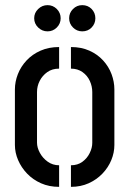

<svg xmlns="http://www.w3.org/2000/svg" viewBox="-20 -726 498 747"><path d="M300 -604Q279 -604 264 -619Q249 -634 249 -655Q249 -676 264 -691Q279 -706 300 -706Q322 -706 336.5 -691Q351 -676 351 -655Q351 -634 336.5 -619Q322 -604 300 -604ZM165 -604Q144 -604 128.5 -619Q113 -634 113 -655Q113 -676 128.5 -691Q144 -706 165 -706Q186 -706 201 -691Q216 -676 216 -655Q216 -634 201 -619Q186 -604 165 -604ZM210 1Q171 1 139.5 -13Q108 -27 85.5 -50.5Q63 -74 50.5 -103Q38 -132 38 -162V-378Q38 -408 49.5 -437.5Q61 -467 83.5 -491Q106 -515 138 -529Q170 -543 210 -543V-459Q183 -459 164 -445.5Q145 -432 134.5 -411.5Q124 -391 124 -368V-171Q124 -152 135 -131.5Q146 -111 165.5 -97Q185 -83 210 -83ZM256 1V-83Q282 -83 300.5 -96.5Q319 -110 329 -130.5Q339 -151 339 -170V-368Q339 -390 329.5 -411Q320 -432 301 -445.5Q282 -459 256 -459V-543Q296 -543 327.5 -529Q359 -515 381 -491Q403 -467 414 -437.5Q425 -408 425 -378V-162Q425 -132 413 -103Q401 -74 378.5 -50.5Q356 -27 325 -13Q294 1 256 1Z"/></svg>

Font: Stick No Bills ExtraLight Medium
Style: Regular
Weight: 500
Version: Version 2.000